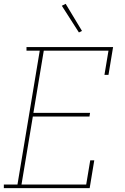

<svg xmlns="http://www.w3.org/2000/svg" viewBox="-30 -980 650 1000"><path d="M-10 0V-19H61L177 -716H108V-735H559L535 -590H514L535 -716H198L144 -392H439L436 -373H141L82 -19H419L440 -145H461L437 0ZM381 -811 292 -950 312 -960 397 -819Z"/></svg>

Font: Iosevka Slab ThExObl
Style: Regular
Weight: 100
Width: 7
Italic angle: -9°
Monospace: yes
Designer: Belleve Invis
Foundry: Belleve Invis
Version: Version 11.1.1; ttfautohint (v1.8.3)